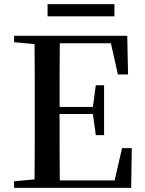

<svg xmlns="http://www.w3.org/2000/svg" viewBox="-20 -908 700 928"><path d="M210 -829H533V-888H210ZM550 -548H599L595 -735H48V-704L147 -695C148 -595 148 -495 148 -393V-342C148 -241 148 -140 147 -41L48 -32V0H614L617 -192H570L534 -36H269C268 -138 268 -241 268 -357H429L443 -255H483V-496H443L429 -391H268C268 -499 268 -600 269 -699H516Z"/></svg>

Font: Noto Serif JP SemiBold
Style: Regular
Weight: 600
Designer: Ryoko NISHIZUKA 西塚涼子 (kana & ideographs); Frank Grießhammer (Latin, Greek & Cyrillic); Wenlong ZHANG 张文龙 (bopomofo); San
Foundry: Adobe
Version: Version 2.001;hotconv 1.1.0;makeotfexe 2.6.0